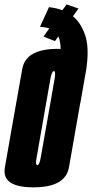

<svg xmlns="http://www.w3.org/2000/svg" viewBox="-49 -820 406 845"><path d="M98 4.5Q1.5 4.5 -22 -36.5Q-32.5 -56 -27.5 -83.5Q-12 -171.5 10.5 -300Q33.5 -428 49 -516.5Q64.5 -605 205.5 -605Q212 -605 218 -604.5Q217 -639.5 208 -660L193 -639L142.5 -659L168 -695Q151.5 -700.5 127 -702L166.5 -788.5Q198.5 -785 225.5 -775L244 -800.5L296.5 -782.5L272 -748.5Q306.5 -720 325 -667.5Q343.5 -615 332.5 -529Q332 -523 331 -516.5Q324 -478 316 -431.5Q313 -414.5 310 -397.2Q307 -380 304.5 -366H304Q298.5 -334 292.5 -300Q270 -171.5 254.5 -83.5Q239 4.5 98 4.5ZM115.5 -93.5Q124.5 -93.5 130.2 -126.2Q136 -159 161 -300Q185.5 -441 191.5 -474Q196.5 -503 190 -506.5Q189 -507 188 -507Q179 -507 173 -474Q167 -441 142.5 -300Q117.5 -159 112 -126Q106.5 -97 113.5 -94Q114.5 -93.5 115.5 -93.5Z"/></svg>

Font: Anybody UltraCondensed Regular
Style: Bold Italic
Weight: 700
Width: 1
Italic angle: -10°
Designer: Tyler Finck
Foundry: Etcetera Type Company
Version: Version 1.010; ttfautohint (v1.8.3) -l 8 -r 50 -G 200 -x 14 